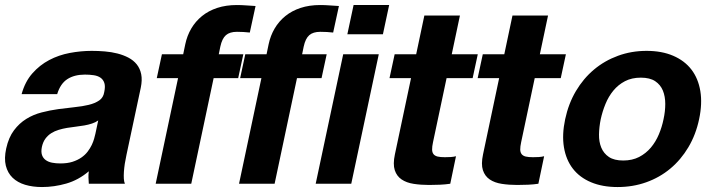

<svg xmlns="http://www.w3.org/2000/svg" viewBox="-36 -734 2869 767"><path d="M356.4 -252.9Q345.7 -245.1 331.5 -240.5Q317.4 -235.8 301 -232.9Q284.7 -230 267.1 -228Q249.5 -226.1 231.9 -223.1Q214.8 -220.2 198.5 -215.3Q182.1 -210.4 168.7 -201.9Q155.3 -193.4 145.5 -180.2Q135.7 -167 131.3 -147Q127.4 -127.4 131.8 -114.7Q136.2 -102.1 146.7 -94.5Q157.2 -86.9 172.4 -84Q187.5 -81.1 205.1 -81.1Q232.9 -81.1 253.4 -87.6Q273.9 -94.2 289.1 -104.7Q304.2 -115.2 314.2 -128.4Q324.2 -141.6 330.6 -155Q336.9 -168.5 340.1 -180.2Q343.3 -191.9 345.2 -200.2ZM50.3 -357.9Q64 -407.7 93.3 -440.9Q122.6 -474.1 160.6 -494.1Q198.7 -514.2 242.9 -522.5Q287.1 -530.8 330.6 -530.8Q356.4 -530.8 382.8 -528.6Q409.2 -526.4 433.1 -520.3Q457 -514.2 477.1 -503.7Q497.1 -493.2 510.3 -476.8Q523.4 -460.4 528.1 -437.5Q532.7 -414.6 526.4 -383.8L469.2 -115.2Q465.3 -97.7 462.6 -80.3Q460 -63 459 -47.9Q458 -32.7 458.7 -20.3Q459.5 -7.8 462.9 0H318.8Q317.9 -12.2 317.4 -24.7Q316.9 -37.1 318.8 -49.8Q277.3 -14.6 228.8 -0.7Q180.2 13.2 131.8 13.2Q94.7 13.2 64.5 4.2Q34.2 -4.9 14.4 -23.9Q-5.4 -43 -12.7 -72Q-20 -101.1 -11.2 -141.1Q-1.5 -185.1 19.8 -213.4Q41 -241.7 69.1 -259Q97.2 -276.4 130.4 -284.9Q163.6 -293.5 197 -298.1Q230.5 -302.7 262 -305.9Q293.5 -309.1 318.6 -315.2Q343.8 -321.3 360.4 -332.8Q377 -344.2 380.4 -366.2Q385.3 -388.7 380.9 -402.3Q376.5 -416 365.5 -423.6Q354.5 -431.2 338.1 -433.6Q321.8 -436 303.2 -436Q261.2 -436 233.2 -418Q205.1 -399.9 192.4 -357.9Z M590.3 -421.9 610.8 -517.1H695.8L704.1 -557.1Q711.4 -591.8 728.3 -620.4Q745.1 -648.9 771 -669.9Q796.9 -690.9 831.8 -702.4Q866.7 -713.9 910.2 -713.9Q929.2 -713.9 948 -712.4Q966.8 -710.9 984.9 -710L961.9 -604Q937 -606.9 910.6 -606.9Q881.8 -606.9 866.5 -593.5Q851.1 -580.1 844.2 -547.9L837.9 -517.1H936L915.5 -421.9H817.4L728 0H585.9L675.3 -421.9Z M923.3 -421.9 943.8 -517.1H1028.8L1037.1 -557.1Q1044.4 -591.8 1061.3 -620.4Q1078.1 -648.9 1104 -669.9Q1129.9 -690.9 1164.8 -702.4Q1199.7 -713.9 1243.2 -713.9Q1262.2 -713.9 1281 -712.4Q1299.8 -710.9 1317.9 -710L1294.9 -604Q1270 -606.9 1243.7 -606.9Q1214.8 -606.9 1199.5 -593.5Q1184.1 -580.1 1177.2 -547.9L1170.9 -517.1H1269L1248.5 -421.9H1150.4L1061 0H918.9L1008.3 -421.9Z M1477.1 -517.1 1367.2 0H1225.1L1335 -517.1ZM1351.6 -597.2 1376.5 -713.9H1518.6L1493.7 -597.2Z M1872.6 -517.1 1852.1 -421.9H1748L1693.8 -166Q1689.9 -147.9 1690.2 -136.5Q1690.4 -125 1695.8 -118.2Q1701.2 -111.3 1712.2 -108.6Q1723.1 -106 1741.2 -106Q1753.4 -106 1764.6 -106.7Q1775.9 -107.4 1785.6 -109.9L1762.7 0Q1744.1 2.9 1721.9 3.9Q1699.7 4.9 1678.2 4.9Q1645.5 4.9 1616.7 0.5Q1587.9 -3.9 1568.4 -17.1Q1548.8 -30.3 1541 -54.2Q1533.2 -78.1 1541.5 -117.2L1606 -421.9H1520L1540.5 -517.1H1626.5L1659.2 -671.9H1801.3L1768.6 -517.1Z M2224.6 -517.1 2204.1 -421.9H2100.1L2045.9 -166Q2042 -147.9 2042.2 -136.5Q2042.5 -125 2047.9 -118.2Q2053.2 -111.3 2064.2 -108.6Q2075.2 -106 2093.3 -106Q2105.5 -106 2116.7 -106.7Q2127.9 -107.4 2137.7 -109.9L2114.7 0Q2096.2 2.9 2074 3.9Q2051.8 4.9 2030.3 4.9Q1997.6 4.9 1968.8 0.5Q1939.9 -3.9 1920.4 -17.1Q1900.9 -30.3 1893.1 -54.2Q1885.3 -78.1 1893.6 -117.2L1958 -421.9H1872.1L1892.6 -517.1H1978.5L2011.2 -671.9H2153.3L2120.6 -517.1Z M2221.7 -257.8Q2234.9 -319.8 2264.6 -370.1Q2294.4 -420.4 2336.9 -456.1Q2379.4 -491.7 2432.9 -511.2Q2486.3 -530.8 2546.9 -530.8Q2607.9 -530.8 2653.3 -511.2Q2698.7 -491.7 2726.1 -456.1Q2753.4 -420.4 2761.7 -370.1Q2770 -319.8 2756.8 -257.8Q2743.7 -195.8 2713.9 -145.8Q2684.1 -95.7 2641.6 -60.3Q2599.1 -24.9 2545.7 -5.9Q2492.2 13.2 2431.2 13.2Q2370.6 13.2 2325.2 -5.9Q2279.8 -24.9 2252.4 -60.3Q2225.1 -95.7 2216.8 -145.8Q2208.5 -195.8 2221.7 -257.8ZM2363.8 -257.8Q2357.4 -226.6 2356.9 -197Q2356.4 -167.5 2366 -144.3Q2375.5 -121.1 2396.5 -106.9Q2417.5 -92.8 2453.6 -92.8Q2489.7 -92.8 2517.1 -106.9Q2544.4 -121.1 2564 -144.3Q2583.5 -167.5 2595.9 -197Q2608.4 -226.6 2614.7 -257.8Q2621.6 -289.1 2621.6 -318.8Q2621.6 -348.6 2612.1 -372.1Q2602.5 -395.5 2581.3 -409.7Q2560.1 -423.8 2523.9 -423.8Q2487.8 -423.8 2460.7 -409.7Q2433.6 -395.5 2414.3 -372.1Q2395 -348.6 2382.8 -318.8Q2370.6 -289.1 2363.8 -257.8Z"/></svg>

Font: XB Khoramshahr
Style: Bold Italic
Weight: 700
Italic angle: -12°
Designer: Behnam
Foundry: Irmug
Version: Version 8.005 2009